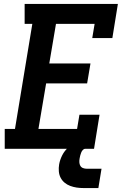

<svg xmlns="http://www.w3.org/2000/svg" viewBox="-20 -755 640 974"><path d="M4 0V-101H56L144 -634H105V-735H578L550 -562H448L460 -634H264L230 -433H439L422 -332H214L175 -101H371L383 -173H485L457 0ZM479 199H404Q386 199 369 196.5Q352 194 336 188Q320 182 307.5 171.5Q295 161 287.5 146.5Q280 132 278.5 114.5Q277 97 280 79Q284 56 295.5 33Q307 10 326.5 -7Q346 -24 370 -31Q394 -38 418 -38L412 0Q405 0 399.5 6.5Q394 13 391.5 20Q389 27 387 34Q385 41 384 48Q382 58 382.5 68Q383 78 387.5 86Q392 94 401 97.5Q410 101 420 101H495Z"/></svg>

Font: Iosevka Slab Extended Oblique
Style: Bold
Weight: 700
Width: 7
Italic angle: -9°
Monospace: yes
Designer: Belleve Invis
Foundry: Belleve Invis
Version: Version 11.1.1; ttfautohint (v1.8.3)